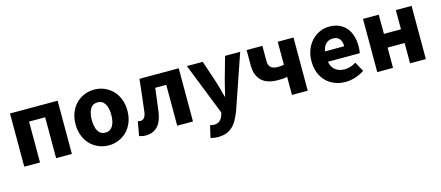

<svg xmlns="http://www.w3.org/2000/svg" viewBox="-49 -1022 3972 1729"><g transform="rotate(-15 1936.5 -157.0)"><path d="M65 0V-496H509V0H362V-381H212V0Z M852 12Q805 12 761 -5.5Q717 -23 683.5 -56Q650 -89 630 -137.5Q610 -186 610 -248Q610 -310 630 -358.5Q650 -407 683.5 -440Q717 -473 761 -490.5Q805 -508 852 -508Q899 -508 942.5 -490.5Q986 -473 1019.5 -440Q1053 -407 1073 -358.5Q1093 -310 1093 -248Q1093 -186 1073 -137.5Q1053 -89 1019.5 -56Q986 -23 942.5 -5.5Q899 12 852 12ZM852 -107Q897 -107 920 -145Q943 -183 943 -248Q943 -313 920 -351Q897 -389 852 -389Q806 -389 783.5 -351Q761 -313 761 -248Q761 -183 783.5 -145Q806 -107 852 -107Z M1194 12Q1177 12 1163 9Q1149 6 1135 1L1159 -131Q1165 -129 1171 -128Q1177 -127 1184 -127Q1204 -127 1218.5 -143.5Q1233 -160 1238 -201Q1248 -275 1255.5 -348Q1263 -421 1272 -496H1638V0H1491V-381H1388Q1381 -326 1374.5 -270.5Q1368 -215 1360 -160Q1348 -76 1307 -32Q1266 12 1194 12Z M1822 194Q1799 194 1783 191.5Q1767 189 1752 184L1778 72Q1785 74 1794 76Q1803 78 1811 78Q1848 78 1868 60Q1888 42 1898 13L1905 -13L1714 -496H1862L1933 -283Q1944 -249 1953 -214Q1962 -179 1972 -142H1976Q1984 -177 1992.5 -212.5Q2001 -248 2010 -283L2070 -496H2211L2039 5Q2021 52 2001.5 87.5Q1982 123 1956.5 146.5Q1931 170 1898.5 182Q1866 194 1822 194Z M2561 0V-169Q2541 -164 2523 -162.5Q2505 -161 2474 -161Q2430 -161 2392.5 -171.5Q2355 -182 2328 -205Q2301 -228 2286 -264.5Q2271 -301 2271 -353V-496H2418V-353Q2418 -315 2438.5 -295.5Q2459 -276 2506 -276Q2522 -276 2534.5 -277.5Q2547 -279 2561 -282V-496H2708V0Z M3060 12Q3007 12 2961 -5.5Q2915 -23 2881 -56.5Q2847 -90 2828 -138Q2809 -186 2809 -248Q2809 -308 2829 -356.5Q2849 -405 2881.5 -438.5Q2914 -472 2956 -490Q2998 -508 3043 -508Q3096 -508 3135.5 -490Q3175 -472 3201.5 -440Q3228 -408 3241 -364.5Q3254 -321 3254 -270Q3254 -250 3252 -232Q3250 -214 3248 -205H2951Q2961 -151 2995.5 -125.5Q3030 -100 3080 -100Q3133 -100 3187 -133L3236 -44Q3198 -18 3151.5 -3Q3105 12 3060 12ZM2950 -302H3129Q3129 -344 3110 -370Q3091 -396 3046 -396Q3011 -396 2984.5 -373Q2958 -350 2950 -302Z M3356 0V-496H3503V-317H3662V-496H3809V0H3662V-189H3503V0Z"/></g></svg>

Font: Font
Style: ¶
Weight: 700
Designer: Paul D. Hunt
Foundry: Adobe Systems Incorporated
Version: Version 3.000